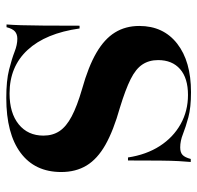

<svg xmlns="http://www.w3.org/2000/svg" viewBox="-28 -594 634 617"><g transform="rotate(90 288.5 -285.0)"><path d="M294.4 11.3Q238.7 11.3 203.6 2.4Q168.5 -6.5 146 -15.3Q123.4 -24.2 104 -24.2Q89.5 -24.2 80.6 -16.5Q71.8 -8.9 66.9 10.5H58.1Q59.7 -9.7 60.5 -36.7Q61.3 -63.7 61.7 -108.1Q62.1 -152.4 62.1 -224.2H71Q86.3 -115.3 139.9 -57.3Q193.5 0.8 279.8 0.8Q342.7 0.8 379 -28.6Q415.3 -58.1 415.3 -108.1Q415.3 -137.9 400.8 -159.7Q386.3 -181.5 353.6 -198.8Q321 -216.1 265.3 -232.3Q193.5 -252.4 149.2 -278.2Q104.8 -304 83.9 -337.9Q62.9 -371.8 62.9 -416.1Q62.9 -493.5 119.8 -537.9Q176.6 -582.3 275.8 -582.3Q325 -582.3 356.5 -573.8Q387.9 -565.3 410.1 -556.5Q432.3 -547.6 453.2 -547.6Q469.4 -547.6 477.4 -555.2Q485.5 -562.9 490.3 -581.5H500Q498.4 -563.7 497.2 -541.9Q496 -520.2 495.6 -482.7Q495.2 -445.2 495.2 -379.8H485.5Q476.6 -438.7 448.8 -481.9Q421 -525 378.6 -548.8Q336.3 -572.6 284.7 -572.6Q230.6 -572.6 201.6 -547.2Q172.6 -521.8 172.6 -476.6Q172.6 -447.6 186.7 -426.2Q200.8 -404.8 233.9 -388.3Q266.9 -371.8 325 -354Q399.2 -333.1 444.8 -307.3Q490.3 -281.5 511.3 -246.8Q532.3 -212.1 532.3 -165.3Q532.3 -80.6 470.6 -34.7Q408.9 11.3 294.4 11.3Z"/></g></svg>

Font: Playfair 144pt SemiExpanded ExtraBold
Style: Regular
Weight: 800
Width: 6
Designer: Claus Eggers Sørensen
Foundry: Claus Eggers Sørensen
Version: Version 2.203